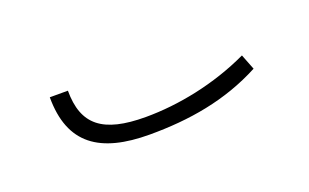

<svg xmlns="http://www.w3.org/2000/svg" viewBox="-31 -411 433 269"><g transform="rotate(-20 185.5 -276.5)"><path d="M161 -228C220 -228 276 -237 329 -265L320 -288C269 -264 213 -253 164 -253C100 -253 74 -274 74 -325H47C47 -255 87 -228 161 -228Z"/></g></svg>

Font: Noto Serif Armenian SemiCondensed Thin
Style: Regular
Weight: 100
Width: 4
Designer: Monotype Design Team
Foundry: Monotype Imaging Inc.
Version: Version 2.008